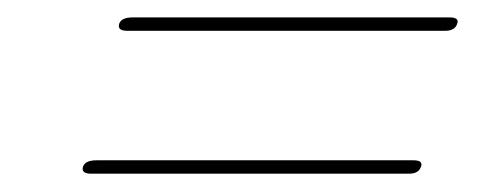

<svg xmlns="http://www.w3.org/2000/svg" viewBox="-20 -450 545 215"><path d="M113.5 -423.5Q116 -430.5 128.5 -430.5H483.5Q494.5 -430.5 492 -423.5Q489.5 -415.5 478.5 -415.5H122.5Q111 -415.5 113.5 -423.5ZM73 -263.5Q75.5 -270.5 88 -270.5H443Q454 -270.5 451.5 -263.5Q449 -255.5 438 -255.5H82Q70.5 -255.5 73 -263.5Z"/></svg>

Font: Fraunces 72pt Thin
Style: Italic
Weight: 100
Italic angle: -16°
Version: Version 1.000;[b76b70a41]